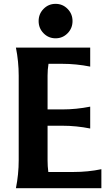

<svg xmlns="http://www.w3.org/2000/svg" viewBox="-20 -987 581 1007"><path d="M208.5 -940.4Q234.4 -966.8 271.5 -966.8Q308.6 -966.8 334.5 -940.4Q360.4 -914.1 360.4 -876.5Q360.4 -838.9 334.5 -812.5Q308.6 -786.1 271.5 -786.1Q234.4 -786.1 208.5 -812.5Q182.6 -838.9 182.6 -876.5Q182.6 -914.1 208.5 -940.4ZM63.5 0Q78.1 -73.2 78.1 -146V-590.3Q78.1 -664.1 63.5 -737.3H453.1V-637.7Q379.9 -652.3 306.6 -652.3H234.4Q229.5 -622.6 229.5 -590.8V-413.1H306.6Q379.9 -413.1 453.1 -427.7V-313Q379.9 -327.6 306.6 -327.6H229.5V-146.5Q229.5 -114.7 233.4 -85H365.2Q442.4 -85 511.7 -99.6V0Z"/></svg>

Font: Classica
Style: Bold
Weight: 700
Designer: Wojciech Kalinowski "wmk69" (wmk69@o2.pl)
Foundry: Wojciech Kalinowski "wmk69" (wmk69@o2.pl)
Version: Version 2.1.1; 2021-05-14